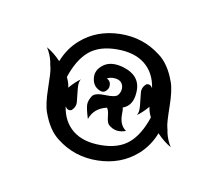

<svg xmlns="http://www.w3.org/2000/svg" viewBox="-82 -522 684 625"><g transform="rotate(20 260.0 -209.5)"><path d="M282 -318Q347 -311 352 -254Q357 -211 327 -194Q330 -188 332 -173Q338 -137 363 -126Q333 -108 305 -125Q297 -130 291.5 -150Q286 -170 279 -176Q239 -159 233 -120Q218 -149 215 -162.5Q212 -176 220 -195Q227 -208 260 -212.5Q293 -217 299 -227.5Q305 -238 303.5 -250Q302 -262 293.5 -269Q285 -276 270 -274.5Q255 -273 246 -265Q258 -262 261.5 -251Q265 -240 261 -233Q254 -217 239 -220Q214 -225 206 -251Q198 -277 219 -299.5Q240 -322 282 -318ZM395 -286Q379 -334 340.5 -355Q302 -376 244.5 -365.5Q187 -355 159 -321Q131 -287 122 -225Q134 -209 138 -194Q153 -219 168 -234Q162 -224 168.5 -201Q175 -178 180 -161Q185 -144 173 -129Q162 -122 151 -134Q167 -86 205.5 -65Q244 -44 301.5 -54.5Q359 -65 387 -99Q415 -133 424 -195Q412 -211 408 -226Q393 -201 378 -186Q384 -196 377.5 -219Q371 -242 366 -259Q361 -276 373 -291Q384 -298 395 -286ZM118 -346Q162 -401 237 -416Q312 -431 378 -396Q416 -377 445 -326Q459 -302 469 -249.5Q479 -197 484.5 -185Q490 -173 492 -166Q502 -143 518 -126Q492 -135 465 -155Q456 -109 428 -74Q384 -19 309 -4Q234 11 168 -24Q130 -43 101 -94Q87 -118 77 -170.5Q67 -223 61.5 -235Q56 -247 54 -254Q44 -277 28 -294Q54 -285 81 -265Q90 -311 118 -346Z"/></g></svg>

Font: SOV_mook
Style: Book
Weight: 400
Version: Version 1.00